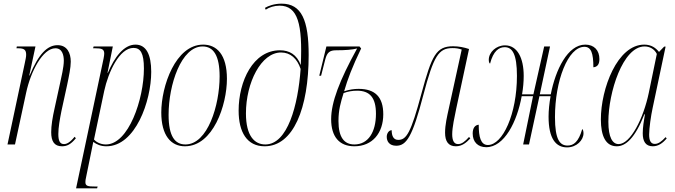

<svg xmlns="http://www.w3.org/2000/svg" viewBox="-20 -790 3691 1050"><path d="M319 10C346 10 367 0 395 -34L388 -42C363 -11 345 -2 330 -2C307 -2 299 -21 299 -57C299 -93 307 -137 316 -183L347 -325C357 -373 367 -420 367 -453C367 -500 347 -543 295 -543C239 -543 191 -495 142 -377H140L174 -536H72L70 -526H80C115 -526 123 -515 123 -490C123 -479 120 -466 115 -442L21 0H62L123 -283C148 -400 214 -526 283 -526C322 -526 329 -485 329 -458C329 -422 315 -367 310 -342L279 -200C267 -147 260 -103 260 -67C260 -17 277 10 319 10Z M538 -430 396 240H511L514 230H499C462 230 447 228 447 206C447 200 448 189 452 173L480 36C483 22 485 11 490 -14C509 0 531 10 562 10C721 10 807 -238 807 -397C807 -491 780 -546 721 -546C657 -546 606 -477 570 -392H568L597 -536H492L489 -526H500C535 -526 550 -522 550 -497C550 -485 545 -462 538 -430ZM559 0C527 0 503 -16 494 -27L550 -293C572 -395 633 -528 710 -528C748 -528 767 -500 767 -415C767 -248 683 0 559 0Z M991 10C1146 10 1221 -216 1221 -359C1221 -492 1165 -546 1091 -546C940 -546 862 -319 862 -175C862 -49 915 10 991 10ZM994 0C937 0 902 -44 902 -162C902 -327 971 -536 1088 -536C1148 -536 1181 -485 1181 -372C1181 -215 1116 0 994 0Z M1427 10C1584 10 1668 -197 1668 -489C1668 -678 1630 -770 1520 -770C1480 -770 1447 -758 1429 -747L1433 -737C1452 -750 1480 -759 1509 -759C1609 -759 1635 -658 1625 -434C1603 -492 1562 -515 1511 -515C1364 -515 1285 -346 1285 -185C1285 -67 1331 10 1427 10ZM1431 0C1373 0 1325 -45 1325 -170C1325 -338 1408 -503 1517 -503C1568 -503 1605 -470 1624 -413C1610 -215 1553 0 1431 0Z M1918 10C2017 10 2076 -63 2076 -165C2076 -260 2031 -304 1941 -304C1915 -304 1891 -300 1862 -291C1881 -357 1906 -423 1955 -525L1946 -536H1765L1726 -376H1736L1759 -466C1769 -504 1784 -515 1818 -515C1868 -515 1906 -518 1933 -525C1836 -349 1791 -230 1791 -138C1791 -43 1835 10 1918 10ZM1918 0C1863 0 1831 -38 1831 -128C1831 -189 1843 -229 1859 -281C1883 -290 1908 -294 1933 -294C2003 -294 2036 -255 2036 -168C2036 -68 1994 0 1918 0Z M2473 10C2507 10 2530 -10 2552 -33L2545 -41C2523 -16 2505 -2 2485 -2C2462 -2 2453 -23 2453 -56C2453 -94 2466 -152 2475 -196L2545 -522C2518 -531 2489 -537 2458 -537C2365 -537 2341 -486 2285 -279C2227 -63 2203 -25 2158 -25C2131 -25 2122 -48 2122 -78C2107 -78 2095 -61 2095 -42C2095 -17 2109 7 2147 7C2203 7 2236 -43 2295 -270C2352 -486 2379 -527 2455 -527C2473 -527 2488 -525 2505 -519L2436 -204C2424 -149 2414 -108 2414 -64C2414 -17 2432 10 2473 10Z M2639 15C2738 15 2808 -125 2833 -264H2895L2841 0H2873L2930 -264H2991C2984 -225 2980 -186 2980 -152C2980 -33 3019 16 3081 16C3134 16 3171 -24 3171 -61C3171 -72 3168 -83 3164 -84C3144 -14 3117 6 3084 6C3042 6 3015 -26 3015 -149C3015 -348 3086 -534 3176 -534C3213 -534 3225 -499 3225 -422C3246 -424 3258 -437 3258 -467C3258 -515 3229 -546 3181 -546C3084 -546 3018 -408 2992 -274H2932L2988 -536H2956L2897 -274H2835C2841 -309 2844 -343 2844 -375C2844 -473 2809 -542 2742 -542C2693 -542 2653 -504 2653 -463C2653 -451 2656 -444 2660 -442C2678 -512 2709 -532 2740 -532C2782 -532 2807 -494 2807 -375C2807 -166 2729 3 2648 3C2609 3 2598 -41 2598 -108C2577 -106 2565 -89 2565 -60C2565 -14 2593 15 2639 15Z M3353 10C3402 10 3453 -35 3504 -165H3507C3501 -130 3495 -93 3495 -61C3495 -18 3510 10 3550 10C3581 10 3605 -8 3626 -33L3620 -40C3598 -16 3580 -3 3561 -3C3539 -3 3530 -21 3530 -54C3530 -89 3540 -158 3549 -199L3620 -535H3612L3584 -506C3567 -527 3543 -546 3503 -546C3356 -546 3266 -305 3266 -137C3266 -45 3293 10 3353 10ZM3363 -2C3330 -2 3307 -38 3307 -124C3307 -284 3386 -536 3505 -536C3533 -536 3559 -522 3572 -495L3528 -282C3499 -143 3428 -2 3363 -2Z"/></svg>

Font: Noto Serif Display ExtraCondensed ExtraLight
Style: Italic
Weight: 200
Width: 2
Italic angle: -12°
Designer: Monotype Design Team
Foundry: Monotype Imaging Inc.
Version: Version 2.009